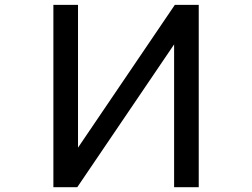

<svg xmlns="http://www.w3.org/2000/svg" viewBox="-20 -776 1040 792"><path d="M200.2 -3.9V-755.9H301.8V-167L701.2 -755.9H799.8V-3.9H698.2V-592.8L298.8 -3.9Z"/></svg>

Font: Kosugi
Style: Regular
Weight: 400
Version: Version 4.002